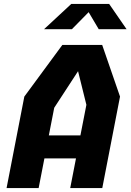

<svg xmlns="http://www.w3.org/2000/svg" viewBox="-20 -959 666 979"><path d="M13.5 0H177L206.5 -151.5H367.5L338 0H501.5L592 -466.5L501 -730H298L104 -466.5ZM204.5 -810H346.5L432 -897L483.5 -810H625.5L536.5 -939H343.5ZM229 -268.5 256.5 -409.5 378 -596 420.5 -424.5 390 -268.5Z"/></svg>

Font: Monaspace Krypton ExtraBold
Style: Italic
Weight: 800
Italic angle: -11°
Designer: Riley Cran & the Lettermatic Team
Foundry: Lettermatic
Version: Version 1.101 (Monaspace Krypton)